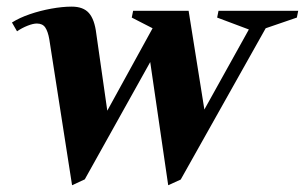

<svg xmlns="http://www.w3.org/2000/svg" viewBox="-20 -532 902 568"><path d="M193.2 16 125.8 -416Q121.8 -439 113.9 -450.7Q106 -462.4 89 -462.4Q78 -462.4 61.5 -455.9Q45 -449.4 30.4 -439.4L15.4 -465.4Q37.4 -479.4 68 -489.9Q98.6 -500.4 131.7 -506.4Q164.8 -512.4 192.2 -512.4Q226.4 -512.4 243.1 -493.4Q259.8 -474.4 264.8 -432.8L297.4 -204.6L431.4 -448.4L369.8 -480L373.8 -500H538L584.6 -208L716.2 -444.8L622.4 -480L626.4 -500H862.2L858.2 -480L766 -448.4L514.6 -0.8L477.6 16L424.4 -348.4L230.8 -1.4Z"/></svg>

Font: Wittgenstein
Style: Italic
Weight: 400
Italic angle: -11°
Designer: Jörg Drees
Foundry: Jörg Drees
Version: Version 1.500